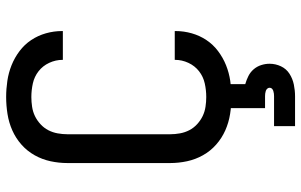

<svg xmlns="http://www.w3.org/2000/svg" viewBox="-202 -582 1003 640"><g transform="rotate(-90 300.0 -261.5)"><path d="M297 8Q269 8 240.5 3.5Q212 -1 186 -12.5Q160 -24 138.5 -43Q117 -62 103 -87Q89 -112 83 -140Q77 -168 77 -196V-539Q77 -567 83 -595Q89 -623 103 -648Q117 -673 138.5 -692Q160 -711 186 -722.5Q212 -734 240.5 -738.5Q269 -743 297 -743Q324 -743 351 -739Q378 -735 403 -725Q428 -715 450 -698.5Q472 -682 487 -659.5Q502 -637 509.5 -610.5Q517 -584 517 -557Q517 -556 517 -555.5Q517 -555 517 -554H421Q421 -554 421 -554.5Q421 -555 421 -555Q421 -578 411 -599.5Q401 -621 383 -635Q365 -649 342.5 -654Q320 -659 297 -659Q281 -659 264.5 -656.5Q248 -654 233.5 -647Q219 -640 206.5 -628.5Q194 -617 186.5 -602.5Q179 -588 176 -571.5Q173 -555 173 -539V-196Q173 -180 176 -163.5Q179 -147 186.5 -132.5Q194 -118 206.5 -106.5Q219 -95 233.5 -88Q248 -81 264.5 -78.5Q281 -76 297 -76Q320 -76 342.5 -81Q365 -86 383 -100Q401 -114 411 -135.5Q421 -157 421 -180Q421 -180 421 -180.5Q421 -181 421 -181H517Q517 -180 517 -179.5Q517 -179 517 -178Q517 -151 509.5 -124.5Q502 -98 487 -75.5Q472 -53 450 -36.5Q428 -20 403 -10Q378 0 351 4Q324 8 297 8ZM200 220V150H300Q304 150 308.5 149.5Q313 149 317.5 147.5Q322 146 325 143Q328 140 328 135Q328 131 325 127.5Q322 124 317.5 122.5Q313 121 308.5 120.5Q304 120 300 120H260V0H340V54Q354 58 367 64.5Q380 71 389.5 82Q399 93 403.5 107Q408 121 408 135Q408 155 399.5 173Q391 191 374.5 201.5Q358 212 338.5 216Q319 220 300 220Z"/></g></svg>

Font: Iosevka Custom Medium Extended
Style: Regular
Weight: 500
Width: 7
Monospace: yes
Designer: Belleve Invis
Foundry: Belleve Invis
Version: Version 11.2.4; ttfautohint (v1.8.4)